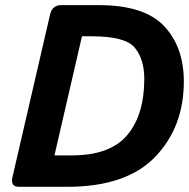

<svg xmlns="http://www.w3.org/2000/svg" viewBox="-20 -720 728 740"><path d="M53.7 0Q19.5 0 27.8 -36.6L172.9 -663.6Q181.2 -700.2 215.3 -700.2H361.3Q536.1 -700.2 612.3 -619.6Q688.5 -539.1 688.5 -405.8Q688.5 -230 577.6 -115Q466.8 0 238.8 0ZM189.9 -121.1H257.3Q404.3 -121.1 470.2 -199.2Q536.1 -277.3 536.1 -416Q536.1 -490.7 500.2 -535.4Q464.4 -580.1 334 -580.1H295.9Z"/></svg>

Font: Istok
Style: Bold Italic
Weight: 700
Italic angle: -13°
Designer: Andrey V. Panov
Foundry: Andrey V. Panov
Version: Version 1.0.3